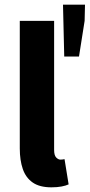

<svg xmlns="http://www.w3.org/2000/svg" viewBox="-20 -790 384 822"><path d="M200 12Q149.6 12 120.1 -8.5Q90.5 -29 77.6 -66.5Q64.7 -104 64.7 -154.2V-700.6H211.7V-148.2Q211.7 -124.8 220.6 -115.7Q229.5 -106.6 238.6 -106.6Q243.3 -106.6 246.8 -107.1Q250.3 -107.6 256.3 -108.6L273.8 -0.6Q262.1 4.9 243.7 8.4Q225.3 12 200 12ZM255 -548 249.7 -770.1H343.9L342.3 -700.7L318.2 -548Z"/></svg>

Font: Source Sans Variable
Style: Regular
Weight: 200
Designer: Paul D. Hunt
Foundry: Adobe Systems Incorporated
Version: Version 3.006;hotconv 1.0.111;makeotfexe 2.5.65597